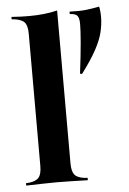

<svg xmlns="http://www.w3.org/2000/svg" viewBox="-48 -669 474 706"><g transform="rotate(-5 188.5 -316.0)"><path d="M260.5 -391.1 253.2 -392.7Q262.1 -463.7 265.7 -507.7Q269.4 -551.6 269.4 -575Q269.4 -596.8 262.5 -605.2Q255.6 -613.7 234.7 -614.5V-623.4Q271.8 -621.8 296 -624.6Q320.2 -627.4 344.4 -632.3Q346 -628.2 347.2 -617.3Q348.4 -606.5 348.4 -594.4Q348.4 -566.9 341.5 -538.3Q334.7 -509.7 315.7 -474.6Q296.8 -439.5 260.5 -391.1ZM133.9 -2.4Q107.3 -2.4 81.5 -1.6Q55.6 -0.8 20.2 0V-8.9L32.3 -9.7Q58.1 -12.9 68.1 -25.4Q78.2 -37.9 78.2 -67.7V-208.1H189.5V-67.7Q189.5 -37.9 199.6 -25.4Q209.7 -12.9 235.5 -9.7L247.6 -8.9V0Q212.9 -0.8 187.1 -1.6Q161.3 -2.4 133.9 -2.4ZM78.2 -208.1V-554.8Q78.2 -584.7 68.1 -596.8Q58.1 -608.9 30.6 -612.9L20.2 -613.7V-622.6Q41.1 -621 56.5 -620.6Q71.8 -620.2 86.3 -620.2Q114.5 -620.2 140.3 -623Q166.1 -625.8 189.5 -631.5V-622.6V-208.1Z"/></g></svg>

Font: Playfair 144pt SemiCondensed
Style: Bold
Weight: 700
Width: 4
Designer: Claus Eggers Sørensen
Foundry: Claus Eggers Sørensen
Version: Version 2.203